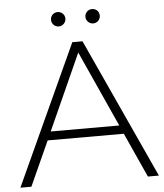

<svg xmlns="http://www.w3.org/2000/svg" viewBox="-58 -907 818 957"><g transform="rotate(-5 351.5 -428.0)"><path d="M5 0H60L161 -223H542L643 0H698L377 -700H326ZM438 -784C458 -784 474 -800 474 -820C474 -841 458 -856 438 -856C419 -856 402 -841 402 -820C402 -800 419 -784 438 -784ZM266 -784C285 -784 302 -800 302 -820C302 -841 285 -856 266 -856C246 -856 230 -841 230 -820C230 -800 246 -784 266 -784ZM180 -266 351 -646 523 -266Z"/></g></svg>

Font: Chess Sans Light
Style: Regular
Weight: 300
Designer: Wolf Bōese
Foundry: Wolf Bōese
Version: Version 7.223;Glyphs 3.3 (3306)